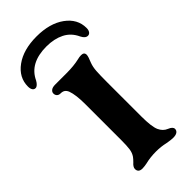

<svg xmlns="http://www.w3.org/2000/svg" viewBox="-239 -707 764 764"><g transform="rotate(-45 143.0 -325.0)"><path d="M47 -10Q47 -16 51 -22Q55 -28 61 -33Q71 -43 76 -50Q85 -63 87.5 -80.5Q90 -98 90 -130V-332Q90 -385 80 -412Q76 -422 69 -427Q62 -432 50 -432Q41 -432 35.5 -437.5Q30 -443 30 -452Q30 -460 37.5 -466Q45 -472 60 -472H125Q165 -472 195 -479Q206 -482 216 -482Q233 -482 233 -467Q233 -458 222 -432Q216 -416 214.5 -395Q213 -374 213 -332V-140Q213 -83 223 -60Q233 -38 253 -30Q273 -22 273 -10Q273 -1 265.5 4.5Q258 10 243 10Q231 10 209 6Q183 0 156 0Q123 0 95 7Q90 8 83 9Q76 10 70 10Q47 10 47 -10ZM308 -543Q308 -531 303 -524Q298 -517 290 -517Q276 -517 266 -537Q250 -572 218 -588Q186 -604 143 -604Q49 -604 18 -537Q13 -528 7 -522.5Q1 -517 -5 -517Q-13 -517 -17.5 -524Q-22 -531 -22 -543Q-22 -594 23.5 -627Q69 -660 143 -660Q217 -660 262.5 -627Q308 -594 308 -543Z"/></g></svg>

Font: Raigarh Medium
Style: Regular
Weight: 500
Designer: jaikishan Patel
Foundry: MagicType
Version: Version 1.000